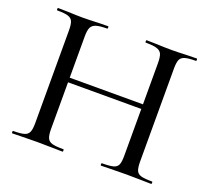

<svg xmlns="http://www.w3.org/2000/svg" viewBox="-110 -762 980 899"><g transform="rotate(20 380.5 -312.5)"><path d="M476 -613Q473 -613 473 -619Q473 -625 476 -625L523 -624Q569 -622 602 -622Q630 -622 674 -624L725 -625Q728 -625 728 -619Q728 -613 725 -613Q688 -613 670.5 -607.5Q653 -602 647 -588Q641 -574 641 -544V-81Q641 -51 647 -36.5Q653 -22 670.5 -17Q688 -12 725 -12Q728 -12 728 -6Q728 0 725 0Q693 0 674 -1L602 -2L523 -1Q506 0 476 0Q473 0 473 -6Q473 -12 476 -12Q515 -12 532.5 -17Q550 -22 556 -36Q562 -50 562 -81V-542Q562 -572 556 -586.5Q550 -601 532 -607Q514 -613 476 -613ZM155 -337H597V-314H155ZM35 -613Q32 -613 32 -619Q32 -625 35 -625L86 -624Q128 -622 156 -622Q187 -622 233 -624L284 -625Q286 -625 286 -619Q286 -613 284 -613Q246 -613 228 -607Q210 -601 203.5 -586.5Q197 -572 197 -542V-81Q197 -51 203.5 -36.5Q210 -22 227.5 -17Q245 -12 284 -12Q286 -12 286 -6Q286 0 284 0Q251 0 233 -1L156 -2L85 -1Q66 0 33 0Q31 0 31 -6Q31 -12 33 -12Q70 -12 87.5 -17Q105 -22 111.5 -36.5Q118 -51 118 -81V-544Q118 -574 112 -588Q106 -602 89 -607.5Q72 -613 35 -613Z"/></g></svg>

Font: Cormorant Infant Medium
Style: Regular
Weight: 500
Designer: Christian Thalmann (Catharsis Fonts)
Foundry: Catharsis Fonts
Version: Version 4.000